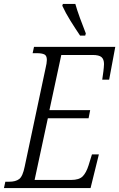

<svg xmlns="http://www.w3.org/2000/svg" viewBox="-45 -951 603 971"><path d="M360 -771Q335 -808 311 -846.5Q287 -885 270 -922L273 -931H336Q344 -902 359.5 -859.5Q375 -817 389 -782L386 -771ZM-25 0 -18 -32H2Q34 -32 52 -45.5Q70 -59 80 -109L185 -604Q192 -633 192 -648Q192 -670 179 -676Q166 -682 142 -682H120L127 -714H538L507 -548H472L478 -591Q479 -601 480 -610.5Q481 -620 481 -627Q481 -651 468.5 -662Q456 -673 423 -673H265L205 -394H411L403 -353H197L130 -41H315Q355 -41 373 -59Q391 -77 403 -115L420 -170H455L413 0Z"/></svg>

Font: Noto Serif Condensed Light
Style: Italic
Weight: 300
Width: 3
Italic angle: -12°
Designer: Monotype Design Team
Foundry: Monotype Imaging Inc.
Version: Version 2.014; ttfautohint (v1.8.4.7-5d5b)